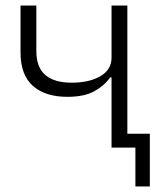

<svg xmlns="http://www.w3.org/2000/svg" viewBox="-20 -532 594 692"><path d="M468 140V0H382V-253H377Q357 -224 320.5 -203.5Q284 -183 223 -183Q143 -183 98.5 -222.5Q54 -262 54 -343V-512H111V-348Q111 -289 143.5 -261.5Q176 -234 238 -234Q302 -234 342 -257.5Q382 -281 382 -324V-512H439V-50H520V140Z"/></svg>

Font: IBM Plex Sans Light
Style: Regular
Weight: 300
Designer: Mike Abbink, Paul van der Laan, Pieter van Rosmalen
Foundry: Bold Monday
Version: Version 3.201